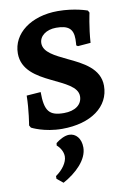

<svg xmlns="http://www.w3.org/2000/svg" viewBox="-103 -717 746 1095"><g transform="rotate(-10 269.5 -169.0)"><path d="M220 12C387 12 497 -68 497 -189C497 -289 403 -335 318 -375C250 -408 187 -437 187 -489C187 -531 228 -562 285 -562C355 -562 383 -539 383 -479C383 -460 381 -443 381 -443L390 -437L464 -443C470 -534 488 -614 488 -614L481 -627C481 -627 409 -654 311 -654C156 -654 45 -571 45 -455C45 -360 126 -313 204 -275C279 -238 352 -209 352 -154C352 -105 310 -75 246 -75C161 -75 135 -105 135 -216L53 -210C52 -127 37 -40 37 -40L45 -26C45 -26 116 12 220 12ZM174 316C251 274 320 208 320 137C320 85 291 52 252 52C227 52 197 68 174 86L172 100C191 116 207 142 207 169C207 203 178 244 138 271V287Z"/></g></svg>

Font: Alegreya SC
Style: Bold
Weight: 700
Designer: Juan Pablo del Peral
Foundry: Huerta Tipografica
Version: Version 2.007;PS 002.007;hotconv 1.0.88;makeotf.lib2.5.64775